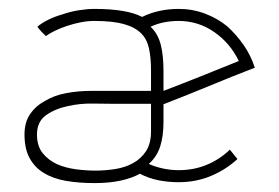

<svg xmlns="http://www.w3.org/2000/svg" viewBox="-20 -401 627 431"><path d="M347 -241Q347 -278 340.5 -302Q334 -326 318 -341Q333 -348 349 -351Q365 -354 381 -354Q425 -354 461 -329Q497 -304 516 -264Q474 -247 431.5 -230Q389 -213 347 -197ZM63 -99Q63 -128 83.5 -142.5Q104 -157 133 -163Q160 -169 188.5 -168.5Q217 -168 233 -168H319V-106Q319 -79 308 -62Q297 -45 279 -35Q261 -25 238.5 -21.5Q216 -18 194 -18Q173 -18 150.5 -21Q128 -24 109 -32Q89 -41 76 -57Q63 -73 63 -99ZM294 -11Q313 -1 335 3.5Q357 8 381 8Q420 8 453.5 -6Q487 -20 513 -44L496 -65Q473 -43 444 -31Q415 -19 381 -19Q364 -19 347 -22.5Q330 -26 314 -33Q332 -49 339.5 -72Q347 -95 347 -128V-167Q399 -187 449.5 -208Q500 -229 552 -249Q543 -277 526.5 -300.5Q510 -324 490 -342Q468 -360 440 -370.5Q412 -381 381 -381Q359 -381 338 -376.5Q317 -372 299 -363Q282 -372 255 -376.5Q228 -381 192 -381Q176 -381 157 -378Q138 -375 121 -369Q103 -364 88 -356.5Q73 -349 64 -341Q68 -335 73 -330Q78 -325 83 -320Q91 -326 103.5 -332Q116 -338 131 -343Q146 -348 161.5 -351Q177 -354 191 -354Q233 -354 258 -347Q283 -340 297 -326Q310 -313 314.5 -292Q319 -271 319 -243V-197H185Q156 -197 129 -192Q102 -187 82 -175Q61 -164 48 -145.5Q35 -127 35 -99Q35 -67 46.5 -46Q58 -25 78 -13Q99 0 128 5Q157 10 193 10Q225 10 250.5 4.5Q276 -1 294 -11Z"/></svg>

Font: Josefin Slab Thin Light
Style: Regular
Weight: 300
Version: Version 2.000